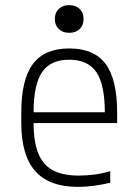

<svg xmlns="http://www.w3.org/2000/svg" viewBox="-20 -719 540 749"><path d="M284 10Q172 10 117.5 -51.5Q63 -113 63 -240V-280Q63 -409 108.5 -469.5Q154 -530 250 -530Q347 -530 392 -469.5Q437 -409 437 -280V-239H87V-281H403L389 -265V-279Q389 -389 356 -437.5Q323 -486 250 -486Q177 -486 144 -437.5Q111 -389 111 -279V-241Q111 -167 129 -121.5Q147 -76 186 -55Q225 -34 287 -34Q317 -34 348 -38Q379 -42 410 -51V-6Q381 1 348 5.5Q315 10 284 10ZM250 -591Q225 -591 209.5 -605.5Q194 -620 194 -645Q194 -670 209.5 -684.5Q225 -699 250 -699Q275 -699 290.5 -684.5Q306 -670 306 -645Q306 -620 290.5 -605.5Q275 -591 250 -591Z"/></svg>

Font: M PLUS 1 Code Light
Style: Regular
Weight: 300
Designer: Coji Morishita
Foundry: UNDERFOREST DESIGN
Version: Version 1.002